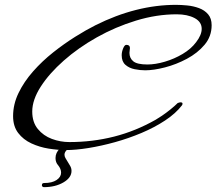

<svg xmlns="http://www.w3.org/2000/svg" viewBox="-20 -576 893 792"><path d="M252 43Q218 43 180.5 37Q143 31 109.5 15.5Q76 0 55 -27.5Q34 -55 34 -97Q34 -146 56.5 -192.5Q79 -239 116.5 -281.5Q154 -324 199.5 -360Q245 -396 290.5 -424.5Q336 -453 374 -472Q542 -556 706 -556Q727 -556 752.5 -553.5Q778 -551 801 -542.5Q824 -534 838.5 -517Q853 -500 853 -472Q853 -426 824 -391.5Q795 -357 751 -333.5Q707 -310 660.5 -298Q614 -286 579 -286Q558 -286 535.5 -290.5Q513 -295 497.5 -308.5Q482 -322 482 -348Q482 -362 488 -376.5Q494 -391 501 -391Q516 -391 516 -378Q516 -373 515 -368Q514 -363 514 -358Q514 -336 530 -323Q546 -310 588 -310Q621 -310 660 -321.5Q699 -333 733.5 -353.5Q768 -374 789 -402Q812 -432 812 -457Q812 -486 782.5 -501.5Q753 -517 709 -517Q626 -517 541 -491Q456 -465 379.5 -422Q303 -379 243 -326Q183 -273 148 -218.5Q113 -164 113 -116Q113 -72 136 -44Q159 -16 194 -3Q229 10 266 10Q362 10 450.5 -12.5Q539 -35 622 -82Q631 -87 648 -98.5Q665 -110 683 -124.5Q701 -139 713 -151Q721 -154 725 -154Q731 -154 732.5 -150.5Q734 -147 731 -142Q705 -108 661 -79Q617 -50 563.5 -27.5Q510 -5 454 10.5Q398 26 345.5 34.5Q293 43 252 43ZM161 196Q157 196 154.5 193Q152 190 153 187Q153 179 162 179Q195 179 213.5 166.5Q232 154 232 136Q232 121 220 106Q209 94 209 76Q209 54 226.5 37Q244 20 271 20Q280 20 282 26L279 30Q271 31 266 34Q261 37 256 42Q246 52 246 62Q246 69 250 76Q254 83 259 91Q264 99 269.5 108.5Q275 118 275 129Q275 157 241.5 176.5Q208 196 161 196Z"/></svg>

Font: Corinthia
Style: Bold
Weight: 700
Designer: Robert E. Leuschke
Foundry: Robert E. Leuschke
Version: Version 1.013; ttfautohint (v1.8.3)